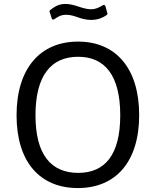

<svg xmlns="http://www.w3.org/2000/svg" viewBox="-20 -944 789 974"><path d="M517 -865C525 -870 527 -874 524 -879L515 -912C512 -920 507 -921 499 -916C482 -906 466 -897 442 -897C398 -897 360 -924 312 -924C277 -924 257 -910 236 -894C230 -889 230 -886 233 -880L242 -852C245 -843 249 -843 256 -847C273 -858 287 -869 316 -869C361 -869 388 -843 442 -843C478 -843 502 -855 517 -865ZM375 10C568 10 686 -124 686 -360C686 -598 567 -733 376 -733C184 -733 64 -597 64 -359C64 -123 182 10 375 10ZM377 -67C240 -67 160 -158 160 -359C160 -562 240 -656 376 -656C511 -656 590 -563 590 -359C590 -158 512 -67 377 -67Z"/></svg>

Font: United Sans
Style: Regular
Weight: 400
Designer: Pablo Impallari, Rodrigo Fuenzalida (Modified by Dan O. Williams)
Version: Version 1.000;PS 001.000;hotconv 1.0.88;makeotf.lib2.5.64775